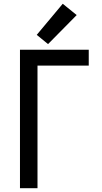

<svg xmlns="http://www.w3.org/2000/svg" viewBox="-20 -999 540 1019"><path d="M86 0H179V-651H451V-735H86ZM235 -765 387 -919 313 -979 175 -814Z"/></svg>

Font: Iosevka SS08 Medium
Style: Regular
Weight: 500
Monospace: yes
Designer: Belleve Invis
Foundry: Belleve Invis
Version: Version 3.4.3; ttfautohint (v1.8.3)